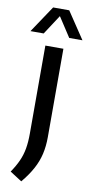

<svg xmlns="http://www.w3.org/2000/svg" viewBox="-127 -842 486 1022"><g transform="rotate(10 116.5 -331.5)"><path d="M67 139 2.5 97.5Q26.5 62.5 41 30.2Q55.5 -2 61.8 -37.8Q68 -73.5 68 -119V-595H165.5V-117Q165.5 -68 155.8 -25.8Q146 16.5 124.2 56.5Q102.5 96.5 67 139ZM-23.5 -657 73.5 -802H160.5L257.5 -657H186L110 -773.5H124L48 -657Z"/></g></svg>

Font: Encode Sans SC Condensed Medium
Style: Regular
Weight: 500
Width: 3
Designer: Multiple Designers
Foundry: Impallari Type
Version: Version 3.002